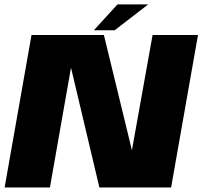

<svg xmlns="http://www.w3.org/2000/svg" viewBox="-32 -830 896 850"><path d="M-11.5 0H189L291.5 -582.5H270L408 0H725.5L844.5 -675H643.5L539.5 -95H569L428 -675H107.5ZM383.5 -696H475.5L624 -810.5H488Z"/></svg>

Font: Anybody UltraCondensed Thin ExtraBold
Style: Italic
Weight: 800
Italic angle: -10°
Version: Version 1.111